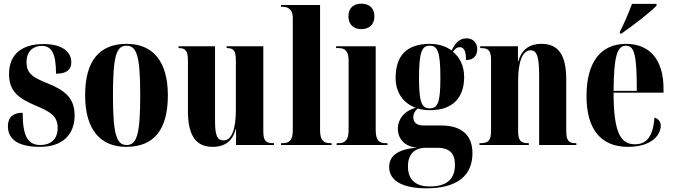

<svg xmlns="http://www.w3.org/2000/svg" viewBox="-20 -787 3653 1042"><path d="M197 10C321 10 385 -58 385 -161C385 -260 325 -299 240 -334C163 -365 124 -385 124 -449C124 -515 167 -538 206 -538C261 -538 284 -496 284 -387C342 -387 367 -409 367 -449C367 -501 324 -548 216 -548C103 -548 29 -496 29 -385C29 -293 79 -253 176 -213C245 -183 293 -162 293 -93C293 -30 254 0 199 0C130 0 103 -50 103 -175C59 -175 23 -158 23 -101C23 -42 63 10 197 10Z M665 10C814 10 891 -81 891 -270C891 -457 807 -549 668 -549C519 -549 442 -457 442 -270C442 -82 526 10 665 10ZM667 0C612 0 593 -59 593 -270C593 -481 611 -539 666 -539C723 -539 741 -481 741 -270C741 -59 723 0 667 0Z M1134 10C1206 10 1244 -27 1259 -86H1261V0H1467V-10H1463C1421 -10 1409 -24 1409 -76V-536H1210V-526H1212C1249 -526 1260 -511 1260 -458V-190C1260 -83 1236 -25 1194 -25C1159 -25 1147 -52 1147 -130V-536H949V-526H951C988 -526 1000 -510 1000 -456V-183C1000 -48 1046 10 1134 10Z M1505 0H1780V-10H1773C1737 -10 1717 -24 1717 -81V-760H1505V-750H1516C1534 -750 1569 -743 1569 -689V-81C1569 -24 1549 -10 1514 -10H1505Z M1941 -629C1980 -629 2012 -651 2012 -698C2012 -747 1980 -767 1941 -767C1902 -767 1871 -747 1871 -698C1871 -651 1902 -629 1941 -629ZM1807 0H2083V-10H2073C2039 -10 2019 -24 2019 -81V-536H1804V-526H1818C1851 -526 1872 -512 1872 -458V-83C1872 -25 1852 -10 1817 -10H1807Z M2294 235C2467 235 2544 162 2544 44C2544 -50 2489 -106 2374 -106H2279C2242 -106 2223 -122 2223 -151C2223 -169 2231 -185 2247 -198C2268 -192 2291 -189 2314 -189C2442 -189 2499 -262 2499 -369C2499 -427 2477 -475 2438 -506C2451 -524 2461 -531 2474 -531C2499 -531 2509 -509 2509 -461C2554 -461 2570 -489 2570 -521C2570 -552 2549 -579 2513 -579C2467 -579 2447 -545 2431 -513C2400 -536 2360 -549 2314 -549C2185 -549 2127 -483 2127 -364C2127 -280 2173 -225 2236 -202C2170 -184 2139 -136 2139 -89C2139 -38 2173 10 2244 14C2144 22 2092 56 2092 119C2092 194 2165 235 2294 235ZM2312 -199C2269 -199 2254 -231 2254 -363C2254 -506 2270 -539 2312 -539C2355 -539 2370 -507 2370 -364C2370 -231 2356 -199 2312 -199ZM2312 225C2247 225 2194 198 2194 116C2194 38 2243 15 2289 15H2352C2423 15 2449 48 2449 107C2449 185 2405 225 2312 225Z M2582 0H2850V-10H2847C2805 -10 2792 -25 2792 -76V-350C2792 -459 2819 -514 2859 -514C2894 -514 2906 -479 2906 -376V0H3108V-10H3104C3064 -10 3053 -26 3053 -80V-357C3053 -492 3008 -549 2919 -549C2847 -549 2809 -512 2793 -454H2791V-536H2586V-526H2590C2632 -526 2645 -512 2645 -461V-79C2645 -25 2632 -10 2586 -10H2582Z M3344 -615V-605H3353C3410 -644 3510 -721 3543 -756V-766H3410C3393 -721 3367 -658 3344 -615ZM3388 10C3515 10 3566 -53 3566 -106C3566 -128 3551 -143 3532 -149C3523 -36 3483 -4 3425 -4C3345 -4 3310 -75 3310 -284H3581V-306C3581 -464 3505 -549 3378 -549C3242 -549 3163 -453 3163 -265C3163 -91 3237 10 3388 10ZM3436 -294H3310C3311 -486 3331 -539 3377 -539C3424 -539 3436 -486 3436 -294Z"/></svg>

Font: Noto Serif Display ExtraCondensed ExtraBold
Style: Regular
Weight: 800
Width: 2
Designer: Monotype Design Team
Foundry: Monotype Imaging Inc.
Version: Version 2.009